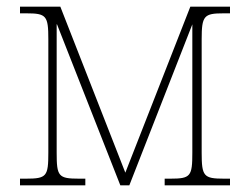

<svg xmlns="http://www.w3.org/2000/svg" viewBox="-20 -556 749 576"><path d="M40 0H236V-20H217C155 -20 150 -27 150 -98V-483H151L341 0H368L557 -483V-98C557 -27 552 -20 491 -20H474V0H670V-20H652C591 -20 585 -27 585 -98V-438C585 -509 592 -516 651 -516H670V-536H551L356 -38L161 -536H40V-516H59C119 -516 125 -509 125 -438V-98C125 -27 120 -20 58 -20H40Z"/></svg>

Font: Noto Serif SemiCondensed Thin
Style: Regular
Weight: 100
Width: 4
Designer: Monotype Design Team
Foundry: Monotype Imaging Inc.
Version: Version 2.015